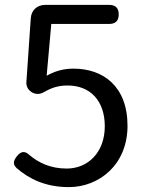

<svg xmlns="http://www.w3.org/2000/svg" viewBox="-20 -753 595 786"><path d="M98 -562 88 -417C87 -401 94 -386 108 -377L111 -375C126 -366 144 -366 162 -377C192 -394 219 -403 257 -403C349 -403 409 -341 409 -236C409 -129 340 -63 253 -63C186 -63 138 -87 101 -118C81 -137 65 -134 48 -112C34 -93 32 -80 49 -64C97 -23 163 13 262 13C385 13 502 -78 502 -238C502 -400 402 -472 281 -472C237 -472 204 -461 171 -443L190 -655H427C453 -655 466 -668 466 -694C466 -720 453 -733 427 -733H288H165C132 -733 108 -711 106 -678Z"/></svg>

Font: GenSenRounded2 TW R
Style: Regular
Weight: 400
Version: Version 2.100;PS 2.1;hotconv 16.6.51;makeotf.lib2.5.65220 DE